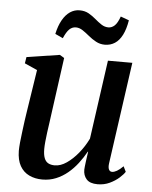

<svg xmlns="http://www.w3.org/2000/svg" viewBox="-54 -793 669 847"><g transform="rotate(5 281.0 -369.0)"><path d="M165 10.5Q132.5 10.5 106.8 -1.8Q81 -14 66.2 -40Q51.5 -66 51 -106.5Q51 -122 53.2 -144.5Q55.5 -167 58.8 -192.5Q62 -218 65.2 -242Q68.5 -266 71.5 -284L100 -468.5L44 -493.5L48.5 -521.5L194.5 -544L214.5 -532L180.5 -284.5Q178 -265 174.8 -242.5Q171.5 -220 168.5 -197.8Q165.5 -175.5 163.8 -156.5Q162 -137.5 162 -124.5Q162 -99.5 167.8 -84.5Q173.5 -69.5 185.2 -63Q197 -56.5 214.5 -56.5Q240 -56.5 266.8 -74.8Q293.5 -93 317.8 -122.8Q342 -152.5 359 -187.5L408 -537H516L452.5 -86.5Q450 -68.5 454.5 -59.2Q459 -50 468.5 -50Q478 -50 490 -56.8Q502 -63.5 517.5 -79L529 -55.5Q522 -44 504.8 -28.5Q487.5 -13 463.2 -1.5Q439 10 409.5 10Q375.5 10 360.5 -7Q345.5 -24 346 -49.5Q346 -53 347 -62Q348 -71 349.5 -83Q351 -95 352.8 -107.2Q354.5 -119.5 356 -129L354.5 -129.5Q339.5 -102.5 320.2 -77.2Q301 -52 277.2 -32.2Q253.5 -12.5 225.5 -1Q197.5 10.5 165 10.5ZM166.5 -634.5Q174.5 -671.5 188.8 -696.5Q203 -721.5 222.2 -734.5Q241.5 -747.5 264.5 -747.5Q287.5 -747.5 304.8 -737.8Q322 -728 336.8 -715.2Q351.5 -702.5 366 -693Q380.5 -683.5 397 -683.5Q412 -683.5 424.5 -695Q437 -706.5 447.5 -736L484.5 -722.5Q478 -683 464.8 -657Q451.5 -631 432 -618.5Q412.5 -606 388 -606Q366.5 -606 348.5 -615.8Q330.5 -625.5 315 -638.5Q299.5 -651.5 284.8 -661.2Q270 -671 254.5 -671Q238 -671 225.5 -658.8Q213 -646.5 201 -618.5Z"/></g></svg>

Font: Merriweather 72pt Medium
Style: Italic
Weight: 500
Italic angle: -7.8°
Version: Version 2.101